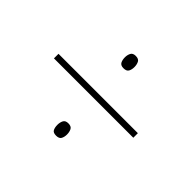

<svg xmlns="http://www.w3.org/2000/svg" viewBox="-102 -710 715 715"><g transform="rotate(45 255.5 -353.0)"><path d="M255 -498Q240 -498 235 -507.5Q230 -517 230 -531Q230 -543 235 -553Q240 -563 255 -563Q271 -563 276 -553Q281 -543 281 -530Q281 -517 276 -507.5Q271 -498 255 -498ZM46 -341V-365H464V-341ZM255 -143Q239 -143 234.5 -152.5Q230 -162 230 -175Q230 -188 235 -198Q240 -208 255 -208Q271 -208 276 -198Q281 -188 281 -175Q281 -162 276 -152.5Q271 -143 255 -143Z"/></g></svg>

Font: Noto Sans Bengali SemiCondensed Thin
Style: Regular
Weight: 100
Width: 4
Designer: Joana Ranito - Universal Thirst; Jelle Bosma - Monotype Design Team
Foundry: Universal Thirst ehf.
Version: Version 3.000; ttfautohint (v1.8.4.7-5d5b)